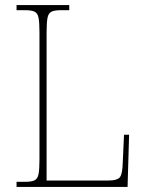

<svg xmlns="http://www.w3.org/2000/svg" viewBox="-20 -734 574 754"><path d="M45 0V-20H79Q104 -20 116 -26Q128 -32 131.5 -51Q135 -70 135 -108V-606Q135 -645 131.5 -663.5Q128 -682 116 -688Q104 -694 79 -694H45V-714H252V-694H219Q194 -694 182 -688Q170 -682 166.5 -663.5Q163 -645 163 -606V-25H403Q442 -25 451.5 -39Q461 -53 462 -94L467 -205H487L481 0Z"/></svg>

Font: Noto Serif Bengali SemiCondensed Thin
Style: Regular
Weight: 100
Width: 4
Designer: Juan Bruce, Universal Thirst, Indian Type Foundry and the Monotype Design Team.
Foundry: Monotype Imaging Inc.
Version: Version 2.003; ttfautohint (v1.8.4.7-5d5b)